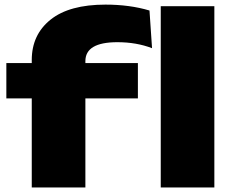

<svg xmlns="http://www.w3.org/2000/svg" viewBox="-20 -821 1009 841"><path d="M7.8 -390.1V-544.9H119.1V-558.1Q119.1 -668.9 201.4 -734.9Q283.7 -800.8 441.9 -800.8Q548.3 -800.8 634.8 -774.9L646 -609.9Q577.6 -636.2 494.1 -636.2Q354 -636.2 354 -553.2V-544.9H584V-390.1H354V0H119.1V-390.1ZM684.1 -793.9H918.9V0H684.1Z"/></svg>

Font: Mattone
Style: Bold
Weight: 700
Width: 6
Designer: Nunzio Mazzaferro
Foundry: Collletttivo
Version: Version 2.000;Glyphs 3.2 (3217)